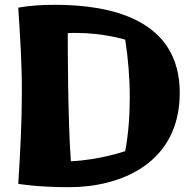

<svg xmlns="http://www.w3.org/2000/svg" viewBox="-20 -749 793 799"><path d="M501 -120C501 -120 394 -83 275 -78C262 -247 262 -568 262 -611C274 -612 286 -612 297 -612C410 -612 501 -584 501 -584C513 -509 520 -425 520 -343C520 -265 514 -188 501 -120ZM210 -729C163 -729 110 -727 56 -717C64 -590 71 -493 71 -366C71 -239 64 -111 56 16C56 16 133 30 268 30C479 30 728 -67 728 -363C728 -669 440 -729 210 -729Z"/></svg>

Font: Galindo
Style: Regular
Weight: 400
Designer: Astigmatic (AOETI)
Foundry: Astigmatic (AOETI)
Version: Version 1.000